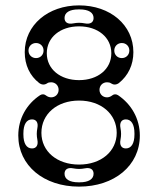

<svg xmlns="http://www.w3.org/2000/svg" viewBox="-20 -682 588 714"><path d="M274 12C405 12 500 -66 500 -178C500 -241 468 -295 419 -328C411 -333 403 -332 397 -327C392 -323 385 -320 378 -320C362 -320 350 -332 350 -348C350 -364 362 -376 378 -376C384 -376 389 -375 393 -372C402 -366 412 -366 422 -373C457 -401 476 -441 476 -488C476 -589 390 -662 274 -662C159 -662 72 -589 72 -488C72 -440 91 -400 126 -373C136 -366 146 -366 155 -372C159 -375 164 -376 170 -376C186 -376 198 -364 198 -348C198 -332 186 -320 170 -320C163 -320 156 -323 151 -327C145 -332 137 -333 129 -328C79 -295 48 -241 48 -178C48 -66 143 12 274 12ZM274 -70C192 -70 134 -119 134 -188C134 -258 192 -308 274 -308C356 -308 414 -258 414 -188C414 -119 356 -70 274 -70ZM274 -384C204 -384 154 -425 154 -484C154 -543 204 -584 274 -584C344 -584 394 -543 394 -484C394 -425 344 -384 274 -384ZM99 -238C115 -238 123 -226 119 -206C116 -190 116 -178 119 -162C123 -142 115 -130 99 -130C79 -130 67 -148 67 -182V-186C67 -220 79 -238 99 -238ZM220 -36C220 -52 232 -60 252 -56C268 -53 280 -53 296 -56C316 -60 328 -52 328 -36C328 -16 310 -4 276 -4H272C238 -4 220 -16 220 -36ZM114 -522C130 -522 142 -510 142 -494C142 -478 130 -466 114 -466C98 -466 86 -478 86 -494C86 -510 98 -522 114 -522ZM448 -238C468 -238 480 -220 480 -186V-182C480 -148 468 -130 448 -130C432 -130 424 -142 428 -162C431 -178 431 -190 428 -206C424 -226 432 -238 448 -238ZM220 -615C220 -635 238 -647 272 -647H276C310 -647 328 -635 328 -615C328 -599 316 -591 296 -595C280 -598 268 -598 252 -595C232 -591 220 -599 220 -615ZM433 -522C449 -522 461 -510 461 -494C461 -478 449 -466 433 -466C417 -466 405 -478 405 -494C405 -510 417 -522 433 -522Z"/></svg>

Font: Apfel Grotezk Brukt
Style: Regular
Weight: 300
Designer: Luigi Gorlero
Foundry: © 2023, Luigi Gorlero & Collletttivo
Version: Version 2.000;Glyphs 3.2 (3217)